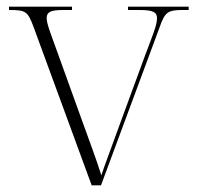

<svg xmlns="http://www.w3.org/2000/svg" viewBox="-20 -556 592 576"><path d="M80 -477 255 0H283L458 -472C475 -520 482 -526 529 -526H546V-536H364V-526H399C442 -526 451 -518 451 -501C451 -480 437 -448 415 -389L343 -193C312 -107 293 -58 284 -30C270 -76 245 -141 223 -203L144 -422C134 -450 120 -485 120 -501C120 -518 128 -526 169 -526H196V-536H7V-526C57 -526 63 -522 80 -477Z"/></svg>

Font: Noto Serif Display ExtraLight
Style: Regular
Weight: 200
Designer: Monotype Design Team
Foundry: Monotype Imaging Inc.
Version: Version 2.009